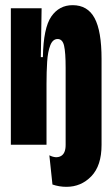

<svg xmlns="http://www.w3.org/2000/svg" viewBox="-20 -560 433 743"><path d="M22 0V-313V-528H141L138 -339H146Q148 -452 178.5 -496Q209 -540 261 -540Q319 -540 346 -490Q373 -440 373 -332V1Q373 81 333.5 122Q294 163 237 163Q209 163 183 154L171 41Q197 54 215.5 44Q234 34 234 1V-298Q234 -357 228 -383Q222 -409 203 -409Q184 -409 174.5 -384.5Q165 -360 162.5 -321Q160 -282 160 -236V0Z"/></svg>

Font: Bricolage Grotesque 96pt Condensed Bricolage Grotesque 48pt Condensed Regular
Style: Bold
Weight: 700
Width: 3
Designer: Mathieu Triay
Foundry: Atelier Triay
Version: Version 1.001; ttfautohint (v1.8.4.7-5d5b);gftools[0.9.33.de